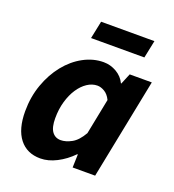

<svg xmlns="http://www.w3.org/2000/svg" viewBox="-127 -779 807 890"><g transform="rotate(20 276.0 -334.0)"><path d="M31 -170Q31 -241 53 -302.5Q75 -364 112 -410Q149 -456 197 -482Q245 -508 296 -508Q330 -508 360 -490.5Q390 -473 404 -443H406L428 -496H537L438 0H327L329 -65H326Q292 -30 251 -9Q210 12 171 12Q105 12 68 -35Q31 -82 31 -170ZM231 -100Q256 -100 284.5 -115.5Q313 -131 337 -173L372 -349Q360 -374 341.5 -385Q323 -396 306 -396Q280 -396 256 -380Q232 -364 213.5 -336Q195 -308 184 -270Q173 -232 173 -187Q173 -142 188.5 -121Q204 -100 231 -100ZM220 -680H483L465 -593H202Z"/></g></svg>

Font: mr_Source Sans Pro
Style: Bold Italic
Weight: 700
Italic angle: -11°
Designer: Paul D. Hunt
Foundry: Adobe Systems Incorporated
Version: Version 1.036;July 10, 2024;FontCreator 11.5.0.2430 64-bit